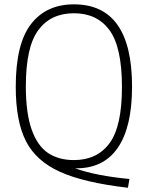

<svg xmlns="http://www.w3.org/2000/svg" viewBox="-20 -769 680 884"><path d="M325.5 6Q424.5 41 576 55L569 95.5Q366.5 72 256 22Q145.5 -28 99 -120Q52.5 -212 52.5 -369.5Q52.5 -567.5 122.8 -658.2Q193 -749 320.5 -749Q588 -749 588 -370Q588 -183.5 521.8 -87.8Q455.5 8 325.5 6ZM320.5 -32Q427 -32 484.2 -109.5Q541.5 -187 541.5 -368Q541.5 -552 484.2 -630Q427 -708 320.5 -708Q214 -708 156.5 -630.5Q99 -553 99 -372Q99 -247 126 -171.8Q153 -96.5 201.8 -64.2Q250.5 -32 320.5 -32Z"/></svg>

Font: Encode Sans Semi Condensed ExLight
Style: Regular
Weight: 275
Width: 4
Designer: Multiple Designers
Foundry: Impallari Type
Version: Version 2.000